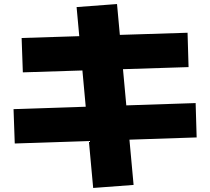

<svg xmlns="http://www.w3.org/2000/svg" viewBox="-20 -835 1040 950"><path d="M441 95 359 -800 559 -815 641 80ZM53 -125 47 -295 948 -325 953 -155ZM93 -477 87 -647 908 -673 913 -503Z"/></svg>

Font: M PLUS 1 Thin Black
Style: Regular
Weight: 900
Version: Version 1.001